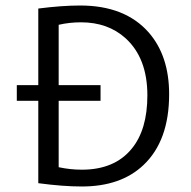

<svg xmlns="http://www.w3.org/2000/svg" viewBox="-20 -665 695 697"><path d="M119 -299H41V-356H119V-634Q205 -645 271 -645Q434 -645 520 -547Q594 -462 594 -323Q594 -154 501 -66Q419 12 277 12Q209 12 119 0ZM193 -575V-356H345V-299H193V-58Q235 -49 277 -49Q396 -49 458 -125Q515 -194 515 -319Q515 -454 436 -526Q372 -584 274 -584Q232 -584 193 -575Z"/></svg>

Font: Tajawal
Style: Regular
Weight: 400
Designer: Boutros Fonts
Foundry: Created by Boutros International 2017
Version: Version 1.700